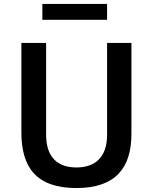

<svg xmlns="http://www.w3.org/2000/svg" viewBox="-20 -940 765 970"><path d="M521 -920H194V-840H521ZM644 -264V-723H521V-259C521 -146 461 -94 366 -94C271 -94 213 -146 213 -259V-723H88V-271C88 -93 165 10 366 10C565 10 644 -93 644 -264Z"/></svg>

Font: United Sans SemiBold
Style: Regular
Weight: 600
Designer: Pablo Impallari, Rodrigo Fuenzalida (Modified by Dan O. Williams)
Version: Version 1.000;PS 001.000;hotconv 1.0.88;makeotf.lib2.5.64775